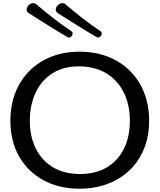

<svg xmlns="http://www.w3.org/2000/svg" viewBox="-20 -1174 1003 1207"><path d="M479.5 12.2Q351.6 12.2 253.7 -40.8Q155.8 -93.8 100.6 -189.7Q45.4 -285.6 45.4 -415Q45.4 -512.7 76.9 -592.3Q108.4 -671.9 166.5 -729.5Q224.6 -787.1 304.2 -818.1Q383.8 -849.1 479.5 -849.1Q576.7 -849.1 657 -818.1Q737.3 -787.1 795.7 -729.5Q854 -671.9 885.7 -592.3Q917.5 -512.7 917.5 -415Q917.5 -317.9 885.5 -239.3Q853.5 -160.6 795.2 -104.5Q736.8 -48.3 656.5 -18.1Q576.2 12.2 479.5 12.2ZM483.4 -80.1Q581.5 -80.1 651.6 -121.8Q721.7 -163.6 759 -238.8Q796.4 -314 796.4 -414.1Q796.4 -515.1 758.1 -592.5Q719.7 -669.9 647.7 -713.4Q575.7 -756.8 475.1 -756.8Q377.9 -756.8 309.1 -712.6Q240.2 -668.5 203.9 -591.3Q167.5 -514.2 167.5 -415Q167.5 -315.9 204.8 -240.5Q242.2 -165 312.7 -122.6Q383.3 -80.1 483.4 -80.1ZM595.7 -938Q592.3 -938 586.4 -941.4Q526.9 -975.6 464.1 -1015.4Q401.4 -1055.2 343.3 -1091.3Q330.6 -1099.6 330.6 -1113.3Q330.6 -1128.4 343.5 -1141.4Q356.4 -1154.3 371.6 -1154.3Q383.8 -1154.3 391.6 -1147Q441.4 -1104 499 -1059.3Q556.6 -1014.6 611.3 -978Q619.6 -972.7 619.6 -963.4Q619.6 -954.1 612.5 -946Q605.5 -938 595.7 -938ZM412.6 -938Q409.2 -938 403.3 -941.4Q343.8 -975.6 281.2 -1015.4Q218.8 -1055.2 160.6 -1091.3Q147.5 -1100.1 147.5 -1113.3Q147.5 -1128.4 160.4 -1141.4Q173.3 -1154.3 188.5 -1154.3Q200.7 -1154.3 208.5 -1147Q258.3 -1104 315.9 -1059.3Q373.5 -1014.6 428.2 -978Q436.5 -972.7 436.5 -963.4Q436.5 -954.1 429.4 -946Q422.4 -938 412.6 -938Z"/></svg>

Font: Cutive
Style: Regular
Weight: 400
Version: Version 1.100; ttfautohint (v1.8.4.7-5d5b)